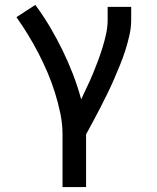

<svg xmlns="http://www.w3.org/2000/svg" viewBox="-20 -548 640 783"><path d="M235 215V0Q235 -43 226 -86Q217 -129 204 -170.5Q191 -212 174 -252Q157 -292 137 -330.5Q117 -369 94.5 -406Q72 -443 47 -478L124 -528Q156 -485 183.5 -438.5Q211 -392 234.5 -344Q258 -296 277.5 -245.5Q297 -195 311 -143Q323 -169 335.5 -195Q348 -221 359 -247.5Q370 -274 380 -301Q390 -328 398.5 -355.5Q407 -383 413 -411Q419 -439 419 -468V-520H515V-468Q515 -436 508 -405Q501 -374 491.5 -344Q482 -314 470 -284.5Q458 -255 445.5 -226Q433 -197 419 -168.5Q405 -140 390.5 -111.5Q376 -83 361 -55.5Q346 -28 331 0V215Z"/></svg>

Font: Iosevka SS04 Medium Extended
Style: Regular
Weight: 500
Width: 7
Monospace: yes
Designer: Belleve Invis
Foundry: Belleve Invis
Version: Version 19.0.0; ttfautohint (v1.8.4)